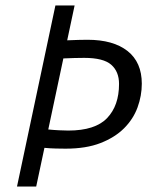

<svg xmlns="http://www.w3.org/2000/svg" viewBox="-20 -680 562 700"><path d="M225 -533Q245 -534 265.5 -534.5Q286 -535 299 -535Q393 -535 445 -494Q497 -453 497 -375Q497 -331 481.5 -288.5Q466 -246 432.5 -212.5Q399 -179 346.5 -158.5Q294 -138 219 -138Q205 -138 183.5 -138.5Q162 -139 142 -141L112 0H42L182 -660H252ZM287 -469Q274 -469 252 -468.5Q230 -468 211 -467L156 -208Q175 -206 196 -205Q217 -204 229 -204Q327 -204 370.5 -249.5Q414 -295 414 -374Q414 -419 385.5 -444Q357 -469 287 -469Z"/></svg>

Font: Quattrocento Sans
Style: Italic
Weight: 400
Designer: Pablo Impallari
Foundry: Pablo Impallari, Igino Marini, Brenda Gallo
Version: Version 2.000